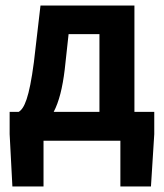

<svg xmlns="http://www.w3.org/2000/svg" viewBox="-20 -511 596 697"><path d="M25 166H138V0H417V166H528L540 -24V-105H468V-491H127L103 -285C86 -155 68 -117 48 -105H15V-24ZM175 -105C194 -141 207 -192 215 -259L229 -387H341V-105Z"/></svg>

Font: Source Sans Pro SemBd
Style: Regular
Weight: 700
Designer: Paul D. Hunt
Foundry: Adobe Systems Incorporated
Version: Version 2.020;PS 2.0;hotconv 1.0.86;makeotf.lib2.5.63406